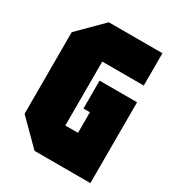

<svg xmlns="http://www.w3.org/2000/svg" viewBox="-170 -802 827 905"><g transform="rotate(30 244.0 -350.0)"><path d="M28 -128V-572L156 -700H448V-524H222V-176H291V-288H256V-440H460V0H156Z"/></g></svg>

Font: Tektur Condensed ExtraBold
Style: Regular
Weight: 800
Width: 3
Designer: Adam Jagosz
Foundry: Adam Jagosz
Version: Version 1.005;gftools[0.9.30]